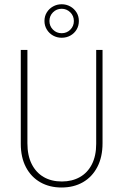

<svg xmlns="http://www.w3.org/2000/svg" viewBox="-20 -855 568 884"><path d="M263.2 8.3Q208.3 8.3 166 -15.6Q123.6 -39.6 99.7 -84.7Q75.7 -129.9 75.7 -193.1V-625H106.2V-195.8Q106.2 -138.9 126 -99.7Q145.8 -60.4 181.2 -39.9Q216.7 -19.4 264.6 -19.4Q311.8 -19.4 347.6 -39.6Q383.3 -59.7 403.1 -98.6Q422.9 -137.5 422.9 -193.1V-625H452.1V-195.8Q452.1 -131.9 428.1 -86.1Q404.2 -40.3 361.8 -16Q319.4 8.3 263.2 8.3ZM263.9 -681.2Q242.4 -681.2 224.3 -691.3Q206.2 -701.4 195.5 -719.1Q184.7 -736.8 184.7 -758.3Q184.7 -780.6 195.5 -797.9Q206.2 -815.3 224.3 -825.3Q242.4 -835.4 263.9 -835.4Q285.4 -835.4 303.5 -825.3Q321.5 -815.3 332.3 -797.9Q343.1 -780.6 343.1 -758.3Q343.1 -736.1 332.6 -718.8Q322.2 -701.4 304.2 -691.3Q286.1 -681.2 263.9 -681.2ZM263.9 -702.1Q287.5 -702.1 303.8 -718.4Q320.1 -734.7 320.1 -758.3Q320.1 -781.9 303.5 -798.3Q286.8 -814.6 263.9 -814.6Q240.3 -814.6 224 -798.3Q207.6 -781.9 207.6 -758.3Q207.6 -734.7 224 -718.4Q240.3 -702.1 263.9 -702.1Z"/></svg>

Font: Afacad Flux Thin
Style: Regular
Weight: 250
Designer: Kristian Moeller
Foundry: Dicotype
Version: Version 1.100